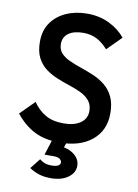

<svg xmlns="http://www.w3.org/2000/svg" viewBox="-99 -774 754 1049"><g transform="rotate(10 278.0 -250.0)"><path d="M271 10Q188 10 130 -20Q72 -50 26 -108L104 -186Q133 -144 173 -120.5Q213 -97 275 -97Q333 -97 367.5 -121Q402 -145 402 -187Q402 -222 384 -244Q366 -266 336.5 -280.5Q307 -295 271.5 -306.5Q236 -318 200.5 -332.5Q165 -347 135.5 -369Q106 -391 88 -426Q70 -461 70 -515Q70 -577 100.5 -620.5Q131 -664 183 -687Q235 -710 299 -710Q368 -710 422.5 -683Q477 -656 511 -614L433 -536Q403 -570 370.5 -586.5Q338 -603 296 -603Q244 -603 214.5 -582Q185 -561 185 -523Q185 -491 203 -471.5Q221 -452 250.5 -438.5Q280 -425 315.5 -413Q351 -401 386.5 -386Q422 -371 451.5 -347.5Q481 -324 499 -287Q517 -250 517 -194Q517 -100 450.5 -45Q384 10 271 10ZM257 210Q220 210 192 201Q164 192 138 175L183 118Q194 128 210 134.5Q226 141 249 141Q275 141 286.5 134Q298 127 298 117Q298 106 287.5 97.5Q277 89 254 89H202L235 -14H315L291 58L251 28Q313 26 351 52.5Q389 79 389 119Q389 158 352.5 184Q316 210 257 210Z"/></g></svg>

Font: Outfit Thin Medium
Style: Regular
Weight: 500
Version: Version 1.100;gftools[0.9.27]